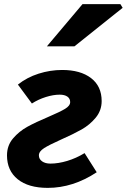

<svg xmlns="http://www.w3.org/2000/svg" viewBox="-20 -900 616 933"><path d="M14 -145Q14 -193 43.5 -227.5Q73 -262 113 -284Q153 -306 217 -333Q271 -356 296 -371Q321 -386 321 -404Q321 -421 307.5 -430.5Q294 -440 270 -440Q239 -440 202.5 -428.5Q166 -417 135 -397L67 -489Q111 -524 167.5 -542Q224 -560 282 -560Q371 -560 422.5 -520.5Q474 -481 474 -409Q474 -363 445 -328Q416 -293 376 -270.5Q336 -248 275 -221Q219 -196 194 -180Q169 -164 169 -145Q169 -127 184.5 -116Q200 -105 225 -105Q263 -105 306.5 -118Q350 -131 391 -156L450 -63Q335 13 212 13Q118 13 66 -29Q14 -71 14 -145ZM381 -880H565L576 -862L342 -675H208Z"/></svg>

Font: Nebula Sans Bold
Style: Regular
Weight: 700
Italic angle: -9°
Designer: Paul D. Hunt for Adobe (as Source Sans)
Foundry: Nebula Entertainment & Broadcasting LLC
Version: Version 1.010